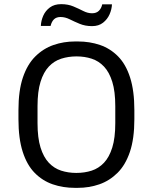

<svg xmlns="http://www.w3.org/2000/svg" viewBox="-20 -896 736 926"><path d="M341 10Q284 10 234.5 -7Q185 -24 147.5 -62Q110 -100 89.5 -164Q69 -228 69 -321V-365Q69 -459 90.5 -522.5Q112 -586 150.5 -624Q189 -662 238 -679Q287 -696 342 -696H356Q413 -696 462.5 -679Q512 -662 549.5 -624Q587 -586 607.5 -522Q628 -458 628 -365V-321Q628 -227 606.5 -163.5Q585 -100 546.5 -62Q508 -24 459 -7Q410 10 355 10ZM348 -62Q388 -62 422 -73Q456 -84 481.5 -111Q507 -138 521.5 -184.5Q536 -231 536 -302V-384Q536 -455 521.5 -501.5Q507 -548 481.5 -575Q456 -602 422 -613Q388 -624 349 -624Q310 -624 275.5 -613Q241 -602 215.5 -575Q190 -548 175.5 -501.5Q161 -455 161 -384V-302Q161 -231 175.5 -184.5Q190 -138 215.5 -111Q241 -84 275 -73Q309 -62 348 -62ZM177 -771Q178 -796 188.5 -820Q199 -844 220.5 -860Q242 -876 275 -876Q308 -876 334 -865Q360 -854 381.5 -843Q403 -832 424 -832Q445 -832 457 -844Q469 -856 473 -875H520Q519 -851 508.5 -827Q498 -803 477 -786.5Q456 -770 424 -770Q391 -770 364.5 -781Q338 -792 316 -803Q294 -814 272 -814Q252 -814 240.5 -803Q229 -792 224 -771Z"/></svg>

Font: Chivo Medium Light
Style: Regular
Weight: 300
Version: Version 2.002